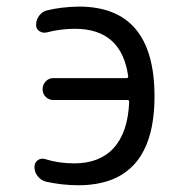

<svg xmlns="http://www.w3.org/2000/svg" viewBox="-20 -547 540 574"><path d="M202.1 -58.6Q278.3 -58.6 320.3 -105Q362.3 -151.4 366.2 -242.2Q366.2 -248 361.3 -248H139.6Q126 -248 116.7 -257.3Q107.4 -266.6 107.4 -280.3Q107.4 -293.9 116.7 -303.7Q126 -313.5 139.6 -313.5H358.4Q363.3 -313.5 363.3 -318.4Q343.8 -460.9 204.1 -460.9Q161.1 -460.9 120.1 -450.2Q108.4 -447.3 98.1 -453.6Q87.9 -460 87.9 -472.7Q87.9 -487.3 96.7 -499.5Q105.5 -511.7 119.1 -515.6Q162.1 -526.4 215.8 -527.3Q441.4 -527.3 441.9 -260.3Q442.4 6.8 213.9 6.8Q166 6.8 117.2 -3.9Q102.5 -7.8 92.8 -20Q83 -32.2 83 -47.9Q83 -60.5 92.8 -67.9Q102.5 -75.2 115.2 -71.3Q155.3 -58.6 202.1 -58.6Z"/></svg>

Font: Rounded-L Mgen+ 2m regular
Style: Regular
Weight: 400
Designer: [Source Han Sans]
Ryoko NISHIZUKA  (kana & ideographs); Paul D. Hunt (Latin, Greek & Cyrillic); Wenlong ZHANG  (bopomofo
Version: Version 1.059.20150602